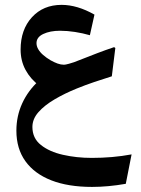

<svg xmlns="http://www.w3.org/2000/svg" viewBox="-20 -401 572 778"><path d="M353 356.4Q255.9 356.4 187.5 329.6Q119.1 302.7 82.8 252Q46.4 201.2 46.4 128.4Q46.4 69.3 70.1 17.6Q93.8 -34.2 138.2 -74.7L139.6 -53.7Q103.5 -80.6 83.5 -117.7Q63.5 -154.8 63.5 -200.2Q63.5 -280.8 109.4 -331.1Q155.3 -381.3 229.5 -381.3Q293 -381.3 362.8 -341.8L344.2 -258.3Q315.4 -266.6 283.9 -271.5Q252.4 -276.4 223.1 -276.4Q183.1 -276.4 155.5 -263.4Q127.9 -250.5 127.9 -226.1Q127.9 -213.9 134.8 -201.9Q141.6 -189.9 154.3 -178.7Q167 -167.5 184.1 -157.2Q199.7 -148.4 213.1 -143.6Q226.6 -138.7 239.3 -138.7Q245.1 -138.7 259.3 -142.6Q273.4 -146.5 279.8 -148.9Q290.5 -152.8 315.7 -162.8Q340.8 -172.9 374 -185.5Q407.2 -198.2 442.4 -210L447.3 -206.5L433.1 -91.8Q398.4 -81.1 362.3 -68.8Q326.2 -56.6 291.5 -42.5Q242.2 -22.5 201.4 1.5Q160.6 25.4 136 53.2Q111.3 81.1 111.3 113.3Q111.3 159.2 145.8 186.5Q180.2 213.9 235.1 226.3Q290 238.8 352.1 238.8Q392.6 238.8 433.3 235.4Q474.1 231.9 513.2 224.6L489.7 343.8Q418 356.4 353 356.4Z"/></svg>

Font: Markazi Text
Style: Regular
Weight: 400
Designer: Borna Izadpanah (Arabic designer), Fiona Ross (Arabic design director) and Florian Runge (Latin designer)
Foundry: Borna Izadpanah and Florian Runge
Version: Version 1.000